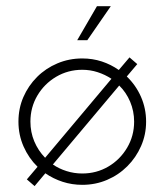

<svg xmlns="http://www.w3.org/2000/svg" viewBox="-20 -603 543 635"><path d="M252.1 8.3Q218.1 8.3 187.2 -1.7Q156.2 -11.8 129.9 -29.9L94.4 12.5L68.8 -9.7L104.2 -51.4Q75 -79.9 58 -118.4Q41 -156.9 41 -200.7Q41 -244.4 57.3 -281.9Q73.6 -319.4 102.4 -348.3Q131.2 -377.1 169.8 -393.4Q208.3 -409.7 252.1 -409.7Q286.1 -409.7 316.7 -399.7Q347.2 -389.6 372.9 -371.5L408.3 -413.2L434 -391L399.3 -350Q429.2 -321.5 446.2 -283Q463.2 -244.4 463.2 -200.7Q463.2 -157.6 446.5 -119.8Q429.9 -81.9 401 -53.1Q372.2 -24.3 334 -8Q295.8 8.3 252.1 8.3ZM129.2 -81.2 348.6 -342.4Q327.8 -356.2 303.1 -364.2Q278.5 -372.2 252.1 -372.2Q204.9 -372.2 165.6 -349Q126.4 -325.7 103.5 -286.8Q80.6 -247.9 80.6 -200.7Q80.6 -166 93.4 -135.4Q106.2 -104.9 129.2 -81.2ZM252.1 -29.2Q299.3 -29.2 338.2 -52.1Q377.1 -75 400.3 -114.2Q423.6 -153.5 423.6 -200.7Q423.6 -235.4 410.4 -266.7Q397.2 -297.9 374.3 -320.1L154.9 -59Q175 -45.1 200 -37.2Q225 -29.2 252.1 -29.2ZM235.4 -470.1 300.7 -582.6H346.5L268.8 -470.1Z"/></svg>

Font: Afacad Flux ExtraLight
Style: Regular
Weight: 250
Designer: Kristian Moeller
Foundry: Dicotype
Version: Version 1.100